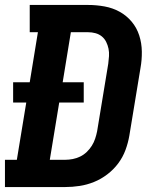

<svg xmlns="http://www.w3.org/2000/svg" viewBox="-21 -755 641 775"><path d="M-1 0V-110H47L85 -341H32V-423H99L132 -625H99V-735H334Q368 -735 401 -729Q434 -723 462 -707.5Q490 -692 510.5 -667.5Q531 -643 541 -612Q551 -581 551.5 -547Q552 -513 546 -480L501 -207Q496 -178 485.5 -149.5Q475 -121 456.5 -96Q438 -71 412.5 -51.5Q387 -32 358.5 -20.5Q330 -9 300.5 -4.5Q271 0 242 0ZM242 -110Q257 -110 272.5 -113Q288 -116 302.5 -123Q317 -130 329 -141.5Q341 -153 349.5 -166.5Q358 -180 363 -195Q368 -210 371 -225L416 -498Q418 -513 419 -528.5Q420 -544 417 -558.5Q414 -573 407.5 -586Q401 -599 390 -608Q379 -617 364.5 -621Q350 -625 334 -625H265L232 -423H317V-341H218L180 -110Z"/></svg>

Font: Iosevka Curly Slab XBdEx
Style: Italic
Weight: 800
Width: 7
Italic angle: -9°
Monospace: yes
Designer: Belleve Invis
Foundry: Belleve Invis
Version: Version 11.1.0; ttfautohint (v1.8.3)